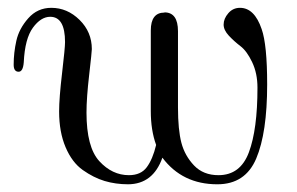

<svg xmlns="http://www.w3.org/2000/svg" viewBox="-20 -462 762 493"><path d="M15.1 -295.9Q15.1 -326.7 22 -357.4Q28.8 -388.2 52.5 -415Q76.2 -441.9 111.8 -441.9Q152.8 -441.9 184.3 -410.9Q215.8 -379.9 215.8 -335.9Q215.8 -329.1 209 -270Q202.1 -210.9 202.1 -172.9Q202.1 -84 235.1 -48.1Q268.1 -12.2 311 -12.2Q341.8 -12.2 356.9 -32.7Q372.1 -53.2 380.9 -89.8Q367.2 -127.4 367.2 -176.8Q367.2 -178.2 367.2 -180.2V-383.8Q367.2 -429.7 402.3 -429.7Q402.3 -429.7 402.3 -430.2Q437 -430.2 437 -381.8V-186Q437 -128.9 445.8 -95.2Q454.6 -62 478.3 -37.1Q502 -12.2 541 -12.2Q597.2 -12.2 619.1 -71Q641.1 -129.9 641.1 -236.8Q641.1 -273.9 627.4 -302.5Q613.8 -331.1 597.4 -343.5Q581.1 -356 567.6 -370.4Q554.2 -384.8 554.2 -398.9Q554.2 -414.1 566.2 -428Q578.1 -441.9 596.2 -441.9Q633.3 -441.9 651.9 -387.2Q666 -347.2 666 -245.1Q666 -121.1 637.9 -54.9Q609.9 11.2 538.1 11.2Q448.2 11.2 397 -57.1Q373 10.7 309.1 11.2Q276.9 11.2 248.5 2.7Q220.2 -5.9 192.6 -25.4Q165 -44.9 148.4 -84Q131.8 -123 131.8 -175.8Q131.8 -210 139.4 -274.4Q147 -338.9 147 -354Q147 -418.9 108.9 -418.9Q85 -418.9 64.5 -390.9Q43.9 -362.8 41 -301.8Q39.1 -277.8 27.8 -277.8Q15.1 -277.8 15.1 -295.9Z"/></svg>

Font: CMU Serif Upright Italic
Style: UprightItalic
Weight: 500
Version: Version 0.7.0